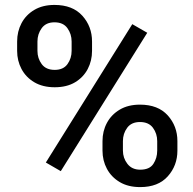

<svg xmlns="http://www.w3.org/2000/svg" viewBox="-20 -741 776 771"><path d="M48.8 -536.6V-574.2Q48.8 -614.7 66.4 -647.9Q84 -681.2 117.7 -701.2Q151.4 -721.2 198.7 -721.2Q271.5 -721.2 310.5 -678Q349.6 -634.8 349.6 -574.2V-536.6Q349.6 -497.1 332.3 -463.9Q314.9 -430.7 281.5 -410.6Q248 -390.6 199.7 -390.6Q151.9 -390.6 117.9 -410.6Q84 -430.7 66.4 -463.9Q48.8 -497.1 48.8 -536.6ZM130.4 -574.2V-536.6Q130.4 -506.8 147.5 -483.6Q164.6 -460.4 199.7 -460.4Q234.4 -460.4 251 -483.6Q267.6 -506.8 267.6 -536.6V-574.2Q267.6 -604.5 250.7 -627.9Q233.9 -651.4 198.7 -651.4Q164.6 -651.4 147.5 -627.9Q130.4 -604.5 130.4 -574.2ZM571.3 -609.4 224.1 -53.7 164.1 -88.4 511.2 -644ZM391.6 -136.2V-174.3Q391.6 -214.4 409.4 -247.6Q427.2 -280.8 460.9 -300.8Q494.6 -320.8 542 -320.8Q614.7 -320.8 653.6 -277.6Q692.4 -234.4 692.4 -174.3V-136.2Q692.4 -76.2 653.8 -33Q615.2 10.3 543 10.3Q494.6 10.3 460.9 -9.8Q427.2 -29.8 409.4 -63Q391.6 -96.2 391.6 -136.2ZM473.6 -174.3V-136.2Q473.6 -106.4 491.7 -83Q509.8 -59.6 543 -59.6Q580.6 -59.6 595.9 -83Q611.3 -106.4 611.3 -136.2V-174.3Q611.3 -204.6 594.2 -227.8Q577.1 -251 542 -251Q507.8 -251 490.7 -227.8Q473.6 -204.6 473.6 -174.3Z"/></svg>

Font: Vazirmatn UI FD Medium
Style: Regular
Weight: 500
Designer: Saber Rastikerdar
Foundry: Saber Rastikerdar
Version: Version 33.003